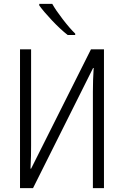

<svg xmlns="http://www.w3.org/2000/svg" viewBox="-20 -968 640 988"><path d="M367 -788V-795Q339 -822 302.5 -869.5Q266 -917 249 -948H182V-940Q205 -908 247.5 -863Q290 -818 328 -788ZM150 0 459 -618H462Q458 -557 458 -496V0H515V-714H448L140 -100H137Q139 -140 139.5 -166Q140 -192 140 -218V-714H83V0Z"/></svg>

Font: Noto Sans Mono UI Light
Style: Regular
Weight: 300
Designer: Monotype Design team
Foundry: Monotype Imaging Inc.
Version: 1.000